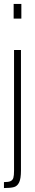

<svg xmlns="http://www.w3.org/2000/svg" viewBox="-21 -763 175 971"><path d="M48 -669V-743H87V-669ZM50 101V-510H85V99Q85 140 76 159Q67 178 50 183Q33 188 -1 188V158Q22 158 32.5 153Q43 148 46.5 136.5Q50 125 50 101Z"/></svg>

Font: Saira Ultra Condensed Thin
Style: Regular
Weight: 100
Width: 1
Designer: Hector Gatti with collaboration of the Omnibus-Type team
Foundry: Omnibus-Type
Version: Version 1.001; ttfautohint (v1.8)